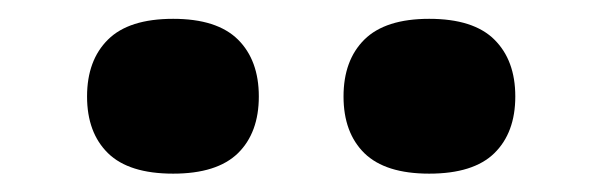

<svg xmlns="http://www.w3.org/2000/svg" viewBox="-20 -812 640 204"><path d="M436 -627.5Q389.5 -627.5 367.2 -649.2Q345 -671 345 -709.5Q345 -748 367.2 -770Q389.5 -792 436 -792Q483 -792 505.2 -770Q527.5 -748 527.5 -709.5Q527.5 -671 505.2 -649.2Q483 -627.5 436 -627.5ZM164 -627.5Q117 -627.5 94.8 -649.2Q72.5 -671 72.5 -709.5Q72.5 -748 94.8 -770Q117 -792 164 -792Q210.5 -792 232.8 -770Q255 -748 255 -709.5Q255 -671 232.8 -649.2Q210.5 -627.5 164 -627.5Z"/></svg>

Font: Encode Sans Expanded Expanded
Style: Bold
Weight: 700
Width: 7
Designer: Multiple Designers
Foundry: Impallari Type
Version: Version 3.000; ttfautohint (v1.8.3) -l 8 -r 50 -G 200 -x 14 